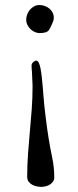

<svg xmlns="http://www.w3.org/2000/svg" viewBox="-20 -728 303 748"><path d="M189 -651.4Q189 -649.9 187 -645Q185.1 -640.1 182.6 -634.3Q180.2 -628.4 177.5 -623Q174.8 -617.7 172.9 -614.7Q170.4 -609.4 166 -606.2Q161.6 -603 156.2 -601.6Q150.9 -600.1 145 -599.6Q139.2 -599.1 134.3 -599.1Q124.5 -599.1 115 -603.5Q105.5 -607.9 98.1 -615.2Q90.8 -622.6 86.4 -631.6Q82 -640.6 82 -650.4Q82 -660.6 85.7 -671.1Q89.4 -681.6 96.4 -689.9Q103.5 -698.2 113 -703.4Q122.6 -708.5 134.3 -708.5Q145.5 -708.5 156.2 -704.1Q167 -699.7 175 -692.1Q183.1 -684.6 187 -674.1Q190.9 -663.6 189 -651.4ZM121.6 -491.7Q127 -491.7 131.1 -483.4Q135.3 -475.1 137.9 -461.2Q140.6 -447.3 142.6 -429.4Q144.5 -411.6 146.2 -393.1Q147.9 -374.5 149.2 -356.4Q150.4 -338.4 151.9 -324.2Q153.8 -305.2 155.8 -289.1Q157.7 -272.9 159.7 -257.6Q161.6 -242.2 163.8 -226.3Q166 -210.4 168.9 -192.4Q175.3 -152.3 183.3 -114.3Q191.4 -76.2 191.4 -37.1Q191.4 -27.3 186.5 -20.5Q181.6 -13.7 174.3 -9Q167 -4.4 158.2 -2.2Q149.4 0 141.6 0Q132.8 0 123 -2Q113.3 -3.9 105 -8.5Q96.7 -13.2 91.3 -20.8Q85.9 -28.3 85.9 -39.1Q85.9 -83.5 89.1 -127.9Q92.3 -172.4 96.4 -216.6Q100.6 -260.7 103.8 -304.9Q106.9 -349.1 106.9 -393.6L104.5 -448.7Q104 -450.7 103.5 -458.5Q103 -466.3 103 -473.1Q103 -480 109.4 -485.8Q115.7 -491.7 121.6 -491.7Z"/></svg>

Font: IM FELL French Canon
Style: Regular
Weight: 400
Designer: Igino Marini
Foundry: Igino Marini,
Version: 3.00